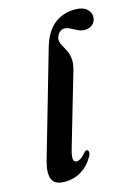

<svg xmlns="http://www.w3.org/2000/svg" viewBox="-113 -791 623 864"><g transform="rotate(-15 198.0 -359.0)"><path d="M323.5 -728.5Q359.5 -728.5 377.5 -712.8Q395.5 -697 395.5 -676.5Q395.5 -654 380.5 -641Q365.5 -628 344 -628Q327.5 -628 312 -635.5Q296.5 -643 282.2 -650.5Q268 -658 255.5 -658Q240.5 -658 230.2 -646.5Q220 -635 217.5 -619.5Q216.5 -605 223.8 -591.5Q231 -578 240 -561.2Q249 -544.5 252.5 -521.5Q256 -498.5 246.5 -465.5L149.5 -133Q137.5 -92.5 140.5 -79.2Q143.5 -66 155 -66Q164 -66 174.2 -72.2Q184.5 -78.5 199 -96Q206 -103.5 211.5 -102.5Q217.5 -102 219.5 -94Q221.5 -86 214 -72Q193.5 -34.5 159 -12.8Q124.5 9 79.5 9Q33.5 9 21.5 -20.2Q9.5 -49.5 25 -104.5L166 -594Q186 -663.5 226.5 -696Q267 -728.5 323.5 -728.5Z"/></g></svg>

Font: Fraunces 144pt Soft SemiBold
Style: Italic
Weight: 600
Italic angle: -16°
Version: Version 1.000;[b76b70a41]